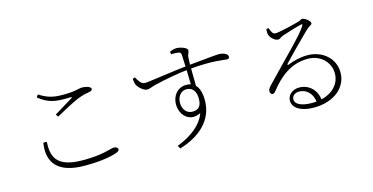

<svg xmlns="http://www.w3.org/2000/svg" viewBox="-81 -1167 3161 1626"><g transform="rotate(-15 1500.0 -353.5)"><path d="M516 -7C665 -7 749 -26 792 -40C816 -48 826 -56 826 -69C826 -82 809 -92 789 -92C762 -92 695 -56 514 -56C269 -56 250 -165 255 -287L225 -286C198 -118 277 -7 516 -7ZM389 -489 403 -467C464 -500 557 -551 603 -570C658 -592 685 -595 711 -600C731 -604 739 -609 739 -622C739 -639 697 -653 664 -653C629 -653 607 -635 494 -635C416 -635 363 -643 286 -693L270 -671C357 -600 424 -594 546 -598C561 -598 562 -595 551 -588C511 -563 444 -523 389 -489Z M1318 34 1333 61C1515 6 1640 -108 1640 -281C1640 -384 1601 -446 1520 -446C1438 -446 1394 -377 1394 -310C1394 -208 1477 -133 1574 -185C1538 -85 1439 -12 1318 34ZM1513 -213C1467 -213 1430 -251 1430 -313C1430 -364 1461 -410 1513 -410C1556 -410 1594 -379 1594 -308C1594 -235 1564 -213 1513 -213ZM1192 -493C1215 -493 1234 -506 1278 -516C1351 -533 1483 -560 1579 -568C1799 -588 1884 -565 1912 -565C1927 -565 1932 -573 1932 -585C1932 -611 1885 -626 1858 -626C1834 -626 1747 -618 1580 -601C1464 -590 1224 -552 1188 -552C1154 -552 1134 -590 1117 -620L1096 -612C1098 -593 1101 -572 1108 -557C1119 -534 1161 -493 1192 -493ZM1560 -425 1599 -388C1597 -484 1595 -618 1598 -665C1599 -691 1614 -704 1614 -726C1614 -747 1555 -768 1521 -768C1498 -768 1477 -759 1461 -753L1464 -730C1494 -730 1515 -730 1529 -727C1545 -723 1550 -718 1551 -697C1555 -618 1560 -484 1560 -425Z M2516 20C2699 20 2807 -82 2810 -203C2814 -337 2703 -423 2576 -423C2513 -423 2453 -407 2402 -387C2394 -383 2391 -391 2396 -396C2445 -450 2582 -588 2626 -630C2662 -664 2680 -662 2680 -677C2680 -698 2635 -732 2612 -732C2601 -732 2597 -723 2582 -719C2540 -707 2405 -672 2364 -672C2338 -672 2329 -703 2318 -730L2298 -727C2296 -710 2296 -688 2301 -674C2311 -648 2344 -615 2374 -615C2388 -615 2401 -630 2420 -637C2465 -652 2562 -682 2592 -688C2602 -690 2606 -687 2600 -676C2563 -610 2394 -448 2212 -257C2194 -237 2188 -227 2187 -213C2186 -193 2198 -182 2207 -182C2218 -182 2225 -186 2236 -200C2320 -307 2423 -393 2570 -393C2696 -393 2766 -297 2762 -210C2760 -110 2672 -22 2512 -22C2407 -22 2365 -56 2365 -90C2365 -123 2393 -144 2428 -144C2490 -144 2544 -101 2553 -8L2597 -14C2591 -123 2515 -177 2438 -177C2377 -177 2334 -137 2334 -89C2334 -23 2406 20 2516 20Z"/></g></svg>

Font: Source Han Serif TW VF
Style: Regular
Weight: 250
Designer: Ryoko NISHIZUKA 西塚涼子 (kana & ideographs); Frank Grießhammer (Latin, Greek & Cyrillic); Wenlong ZHANG 张文龙 (bopomofo); San
Foundry: Adobe
Version: Version 2.002;hotconv 1.1.0;makeotfexe 2.6.0